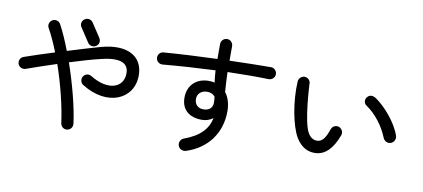

<svg xmlns="http://www.w3.org/2000/svg" viewBox="-77 -1093 3153 1431"><g transform="rotate(10 1500.0 -377.5)"><path d="M483 56C508 53 525 30 522 5C506 -121 462 -287 409 -440C492 -466 574 -491 645 -507C785 -541 846 -509 846 -434C846 -322 730 -283 592 -368C571 -382 543 -375 530 -354C517 -333 523 -305 544 -292C744 -166 939 -251 939 -434C939 -578 818 -648 623 -594C556 -575 469 -549 379 -521C352 -591 324 -656 295 -709C284 -731 256 -739 234 -727C212 -715 204 -688 216 -666C245 -614 271 -556 295 -495C212 -469 132 -443 70 -421C46 -413 34 -387 42 -364C50 -340 76 -328 100 -336C164 -359 243 -386 326 -413C378 -263 416 -105 432 17C436 42 458 60 483 56ZM456 -714 525 -609C539 -588 567 -582 588 -596C609 -609 615 -637 601 -658L532 -763C518 -784 490 -790 469 -776C448 -762 442 -734 456 -714Z M1384 58C1542 7 1636 -121 1636 -285C1636 -342 1621 -390 1594 -424C1591 -470 1587 -524 1586 -574C1701 -577 1809 -578 1897 -575C1922 -575 1943 -594 1944 -619C1944 -644 1925 -666 1900 -666C1814 -665 1703 -664 1586 -660V-770C1586 -795 1566 -816 1541 -816C1516 -816 1495 -795 1495 -770V-657C1350 -652 1203 -644 1090 -635C1065 -633 1047 -610 1050 -585C1053 -560 1075 -543 1100 -545C1219 -556 1359 -565 1496 -571C1497 -538 1501 -508 1505 -480C1492 -483 1477 -485 1462 -485C1368 -485 1303 -426 1303 -331C1303 -236 1367 -190 1459 -190C1490 -190 1519 -200 1543 -218C1526 -135 1470 -72 1351 -29C1327 -20 1315 7 1324 31C1333 55 1360 66 1384 58ZM1389 -335C1388 -377 1421 -403 1463 -403C1486 -403 1507 -395 1522 -378C1525 -361 1526 -346 1526 -332C1526 -292 1500 -270 1460 -269C1419 -267 1389 -293 1389 -335Z M2347 -94C2408 -101 2463 -148 2503 -259C2511 -282 2497 -308 2474 -316C2450 -324 2425 -311 2417 -287C2394 -219 2370 -188 2335 -186C2306 -184 2281 -199 2263 -229C2216 -305 2203 -591 2203 -591C2205 -616 2186 -637 2161 -639C2136 -640 2115 -621 2113 -596C2104 -445 2139 -262 2187 -181C2229 -113 2284 -87 2347 -94ZM2643 -571C2626 -553 2628 -522 2649 -508C2722 -459 2784 -377 2817 -294C2826 -270 2852 -257 2876 -265C2901 -274 2913 -301 2905 -325C2872 -422 2779 -526 2709 -574C2686 -589 2662 -592 2643 -571Z"/></g></svg>

Font: 寒蝉半圆体
Style: Regular
Weight: 400
Designer: Yoshimichi Ohira & Warren
Foundry: ChillType
Version: Version 1.800;Glyphs 3.1.1 (3135)